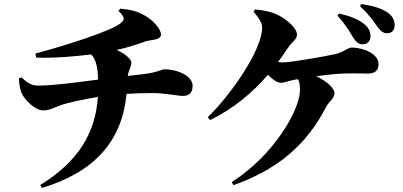

<svg xmlns="http://www.w3.org/2000/svg" viewBox="-20 -860 2000 953"><path d="M74 -471C75 -441 80 -415 87 -398C103 -363 155 -312 194 -312C226 -312 248 -325 276 -336C307 -348 392 -367 466 -379C454 -196 364 -55 180 58L188 73C449 -6 586 -159 608 -394C649 -397 688 -398 739 -398C799 -398 861 -384 888 -384C914 -384 936 -395 936 -435C936 -481 866 -516 794 -516C786 -516 764 -502 700 -493L614 -483C620 -518 632 -526 632 -550C632 -563 606 -592 559 -612C604 -622 644 -634 704 -655C732 -664 779 -660 779 -688C779 -716 743 -754 711 -775C676 -798 645 -811 577 -817L568 -806C601 -774 600 -762 579 -745C535 -708 314 -636 155 -594L160 -574C262 -571 363 -581 432 -590C457 -567 465 -523 467 -465C385 -454 244 -435 173 -435C143 -435 123 -441 87 -476Z M1734 -672C1748 -650 1762 -640 1780 -640C1805 -640 1819 -656 1819 -680C1819 -704 1810 -723 1785 -743C1757 -765 1715 -781 1663 -793L1655 -782C1700 -733 1716 -701 1734 -672ZM1849 -733C1868 -707 1880 -695 1901 -695C1925 -695 1939 -711 1939 -734C1939 -759 1930 -779 1905 -797C1875 -818 1833 -831 1774 -840L1767 -829C1820 -779 1833 -755 1849 -733ZM1139 59C1351 -16 1500 -136 1599 -330C1611 -354 1640 -371 1640 -398C1640 -422 1603 -456 1550 -482C1591 -487 1632 -492 1662 -494C1713 -497 1767 -495 1809 -495C1848 -495 1859 -518 1859 -542C1859 -595 1779 -624 1726 -624C1706 -624 1686 -600 1637 -590C1586 -579 1423 -550 1381 -550L1360 -552C1377 -575 1393 -598 1409 -622C1430 -654 1454 -663 1454 -688C1454 -722 1402 -763 1363 -784C1329 -801 1292 -809 1245 -813L1239 -802C1271 -763 1281 -745 1281 -721C1281 -614 1128 -391 1011 -278L1023 -264C1137 -320 1231 -397 1310 -489C1330 -468 1355 -449 1374 -449C1392 -449 1410 -458 1436 -463L1459 -467C1467 -454 1469 -436 1469 -413C1469 -314 1338 -88 1130 44Z"/></svg>

Font: Noto Serif CJK HK Black
Style: Regular
Weight: 900
Designer: Ryoko NISHIZUKA 西塚涼子 (kana & ideographs); Frank Grießhammer (Latin, Greek & Cyrillic); Wenlong ZHANG 张文龙 (bopomofo); San
Foundry: Adobe
Version: Version 2.001;hotconv 1.1.0;makeotfexe 2.6.0